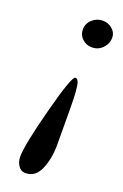

<svg xmlns="http://www.w3.org/2000/svg" viewBox="-129 -546 466 725"><g transform="rotate(20 104.0 -183.5)"><path d="M74 137Q56 137 45.5 121Q35 105 35 85Q35 38 75 -114Q115 -266 129 -266Q132 -266 134 -265Q136 -264 138 -261.5Q140 -259 141.5 -256Q143 -253 144 -248.5Q145 -244 145.5 -241Q146 -238 146.5 -232.5Q147 -227 147.5 -224Q148 -221 148.5 -215Q149 -209 149 -207Q151 -185 151 -4Q151 52 132.5 94.5Q114 137 74 137ZM148 -395Q125 -395 109 -410Q93 -425 93 -447Q93 -471 111 -487.5Q129 -504 153 -504Q175 -504 191.5 -490Q208 -476 208 -456Q208 -431 190.5 -413Q173 -395 148 -395Z"/></g></svg>

Font: EB Garamond 08
Style: Italic
Weight: 400
Italic angle: -14°
Version: Version 0.016